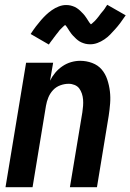

<svg xmlns="http://www.w3.org/2000/svg" viewBox="-20 -782 545 802"><path d="M3 0 89 -520H202L189 -445Q198 -463 211 -478.5Q224 -494 241 -505.5Q258 -517 277 -522.5Q296 -528 315 -528Q341 -528 365 -519Q389 -510 404.5 -492Q420 -474 428 -450Q436 -426 439 -401Q442 -376 440 -350Q438 -324 434 -298L385 0H272L324 -313Q326 -326 327 -339.5Q328 -353 327 -366Q326 -379 322 -391Q318 -403 311 -412.5Q304 -422 292 -427Q280 -432 267 -432Q249 -432 231.5 -425.5Q214 -419 201.5 -405.5Q189 -392 182 -375Q175 -358 172 -340L116 0ZM184 -596 108 -640Q119 -657 130 -671.5Q141 -686 151.5 -698Q162 -710 172.5 -720Q183 -730 196.5 -739.5Q210 -749 225.5 -755Q241 -761 256 -761Q261 -761 266 -760.5Q271 -760 275 -759Q279 -758 283.5 -756.5Q288 -755 292.5 -753Q297 -751 300.5 -748.5Q304 -746 307.5 -743.5Q311 -741 314 -738Q317 -735 320.5 -731.5Q324 -728 327.5 -724.5Q331 -721 333.5 -717.5Q336 -714 338.5 -710.5Q341 -707 343 -704Q345 -701 348 -696Q351 -691 354 -687Q357 -683 360 -680Q363 -677 362 -675H361Q360 -675 358.5 -675.5Q357 -676 356 -676H355L358 -679Q361 -681 364 -683.5Q367 -686 369.5 -688.5Q372 -691 374 -692.5Q376 -694 377.5 -696Q379 -698 381 -700Q383 -702 385 -704.5Q387 -707 389 -709.5Q391 -712 393 -714.5Q395 -717 397 -720Q399 -723 401.5 -726Q404 -729 406.5 -732Q409 -735 412 -738.5Q415 -742 417.5 -746Q420 -750 422.5 -754Q425 -758 428 -762L505 -718Q493 -700 482 -685.5Q471 -671 460.5 -659.5Q450 -648 440 -637.5Q430 -627 416 -617.5Q402 -608 387 -602.5Q372 -597 357 -597Q352 -597 347 -597.5Q342 -598 337.5 -599Q333 -600 329 -601.5Q325 -603 320 -605Q315 -607 311.5 -609.5Q308 -612 304.5 -614.5Q301 -617 298 -620Q295 -623 291.5 -626.5Q288 -630 284.5 -633.5Q281 -637 278.5 -640.5Q276 -644 273.5 -647.5Q271 -651 269 -654Q267 -657 264 -662Q261 -667 258 -671Q255 -675 252 -678Q249 -681 250 -682Q250 -683 250 -683Q250 -683 251 -683Q252 -683 254 -682.5Q256 -682 257 -682H258Q257 -681 254 -679Q251 -677 248 -674.5Q245 -672 242.5 -669.5Q240 -667 238 -665Q236 -663 234.5 -661.5Q233 -660 231 -658Q229 -656 227 -653.5Q225 -651 223.5 -648.5Q222 -646 219.5 -643.5Q217 -641 215 -638Q213 -635 210.5 -632Q208 -629 205.5 -625.5Q203 -622 200.5 -618.5Q198 -615 195 -611.5Q192 -608 189.5 -604Q187 -600 184 -596Z"/></svg>

Font: Iosevka Term Curly
Style: Bold Italic
Weight: 700
Italic angle: -9°
Designer: Belleve Invis
Foundry: Belleve Invis
Version: Version 32.3.0